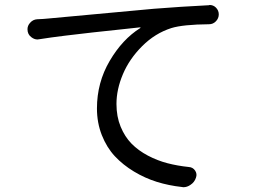

<svg xmlns="http://www.w3.org/2000/svg" viewBox="-20 -745 1040 788"><path d="M141.6 -584Q137.7 -583 133.8 -583Q121.1 -583 109.4 -591.8Q92.8 -603.5 92.8 -625Q92.8 -639.6 103.5 -651.4Q115.2 -665 132.8 -666Q159.2 -667 176.8 -668.9Q604.5 -708 611.3 -709Q721.7 -717.8 837.9 -723.6Q838.9 -724.6 839.8 -724.6Q855.5 -724.6 866.2 -713.9Q877.9 -702.1 877.9 -686Q877.9 -669.9 866.2 -657.7Q854.5 -645.5 837.9 -645.5Q731.4 -644.5 683.6 -629.9Q616.2 -608.4 563.5 -555.7Q510.7 -502.9 484.4 -440.4Q458 -377.9 458 -318.4Q458 -266.6 475.1 -225.1Q492.2 -183.6 520 -155.3Q547.9 -127 586.9 -106.4Q626 -85.9 667 -75.2Q708 -64.5 754.9 -59.6Q771.5 -58.6 780.8 -44.9Q790 -31.2 784.2 -15.6Q778.3 2.9 761.7 13.7Q748 23.4 732.4 23.4Q729.5 23.4 726.6 22.5Q672.9 16.6 624 1.5Q575.2 -13.7 529.8 -41Q484.4 -68.4 451.2 -104Q418 -139.6 397.9 -190.4Q377.9 -241.2 377.9 -299.8Q377.9 -406.2 430.2 -495.1Q482.4 -584 555.7 -629.9Q556.6 -630.9 556.2 -632.3Q555.7 -633.8 554.7 -632.8Q538.1 -630.9 473.6 -624Q409.2 -617.2 359.9 -611.8Q310.5 -606.4 247.1 -598.6Q183.6 -590.8 141.6 -584Z"/></svg>

Font: Gen Jyuu Gothic Regular
Style: Regular
Weight: 400
Designer: [Source Han Sans]
Ryoko NISHIZUKA  (kana & ideographs); Paul D. Hunt (Latin, Greek & Cyrillic); Wenlong ZHANG  (bopomofo
Version: Version 1.002.20150607